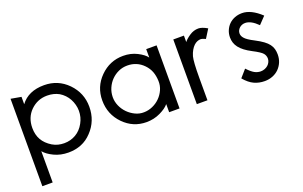

<svg xmlns="http://www.w3.org/2000/svg" viewBox="-84 -890 2291 1451"><g transform="rotate(-20 1061.5 -164.5)"><path d="M591.8 -250Q591.8 -135.7 515.1 -55.7Q477.5 -15.6 430.4 3.4Q383.3 22.5 327.1 22.5Q263.7 22.5 212.2 -2.2Q160.6 -26.9 135.7 -57.6V193.8H52.7V-509.3L135.7 -494.6V-435.5Q198.2 -519.5 324.7 -519.5Q436.5 -519.5 514.2 -440.4Q591.8 -360.4 591.8 -250ZM507.3 -247.6Q507.3 -272.5 500.7 -297.1Q494.1 -321.8 482.4 -343.5Q470.7 -365.2 453.4 -383.3Q436 -401.4 415 -414.1Q394 -425.8 370.4 -431.6Q346.7 -437.5 319.8 -437.5Q242.2 -437.5 186.5 -383.3Q131.8 -329.1 131.8 -245.1Q131.8 -190.4 155 -149.7Q178.2 -108.9 226.1 -79.6Q248.5 -66.4 272 -60.5Q295.4 -54.7 320.8 -54.7Q371.6 -54.7 414.1 -79.3Q456.5 -104 482.4 -151.4Q507.3 -195.8 507.3 -247.6Z M1228 -3.9H1144.5V-69.3Q1122.1 -41 1070.8 -16.4Q1019.5 8.3 959.5 8.3Q852.5 8.3 776.4 -69.3Q699.7 -147.9 699.7 -259.8Q699.7 -369.1 776.4 -445.8Q854 -523.4 961.9 -523.4Q1023.4 -523.4 1073.7 -497.8Q1124 -472.2 1144.5 -443.4V-511.2H1228ZM1149.4 -254.4Q1147.9 -295.9 1135.5 -328.9Q1123 -361.8 1096.2 -389.6Q1043.5 -443.8 966.8 -443.8Q929.2 -443.8 896.2 -429Q863.3 -414.1 838.1 -388.7Q813 -363.3 798.1 -329.3Q783.2 -295.4 782.7 -257.3Q782.2 -220.2 797.4 -185.8Q812.5 -151.4 838.4 -125.2Q864.3 -99.1 897.5 -83.3Q930.7 -67.4 966.8 -68.4Q1002.4 -68.8 1036.1 -83.7Q1069.8 -98.6 1095.2 -123.8Q1120.6 -148.9 1135.7 -182.6Q1150.9 -216.3 1149.4 -254.4Z M1638.7 -498.5 1595.2 -429.2Q1577.6 -436.5 1570.3 -439Q1563 -441.4 1557.6 -441.4Q1543 -441.4 1528.6 -435.5Q1514.2 -429.7 1501.2 -417.2Q1488.3 -404.8 1477.1 -385.5Q1465.8 -366.2 1458 -339.8Q1452.6 -318.8 1450 -277.1Q1447.3 -235.4 1447.3 -169.9V10.3H1361.8V-509.8H1447.3V-458Q1461.9 -478 1495.6 -500.7Q1529.3 -523.4 1567.4 -523.4Q1595.7 -523.4 1638.7 -498.5Z M2064.9 -133.8Q2064.9 -100.1 2053 -71.8Q2041 -43.5 2019.8 -22.2Q1998.5 -1 1969 10.7Q1939.5 22.5 1905.3 22.5Q1858.9 22.5 1820.3 4.6Q1781.7 -13.2 1744.1 -57.6L1796.4 -117.2Q1829.1 -82.5 1852.5 -69.8Q1876 -57.1 1901.4 -57.1Q1918.9 -57.1 1934.3 -63.2Q1949.7 -69.3 1960.7 -79.3Q1971.7 -89.4 1978 -102.8Q1984.4 -116.2 1984.4 -129.9Q1984.4 -153.8 1969.2 -172.4Q1953.6 -191.4 1891.1 -223.6Q1858.4 -240.7 1835.2 -258.3Q1812 -275.9 1797.4 -294.9Q1782.7 -314 1776.1 -334.5Q1769.5 -355 1769.5 -377.4Q1769.5 -407.7 1780.8 -433.8Q1792 -460 1811.3 -479Q1830.6 -498 1857.7 -508.8Q1884.8 -519.5 1916.5 -519.5Q1989.3 -519.5 2069.3 -444.3L2014.6 -387.2Q1960.4 -441.4 1914.1 -441.4Q1900.4 -441.4 1888.4 -436.8Q1876.5 -432.1 1867.4 -423.8Q1858.4 -415.5 1853 -404.5Q1847.7 -393.6 1847.7 -381.3Q1847.7 -360.8 1863.3 -342.8Q1880.4 -321.3 1939 -291.5Q2014.2 -252.4 2039.6 -217.3Q2053.7 -198.7 2059.3 -178Q2064.9 -157.2 2064.9 -133.8Z"/></g></svg>

Font: Kawthoolei
Style: Bold
Weight: 700
Designer: Moe Zed
Foundry: Moe Zed
Version: Version 1.000;July 10, 2024;FontCreator 14.0.0.2901 32-bit